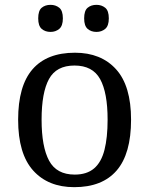

<svg xmlns="http://www.w3.org/2000/svg" viewBox="-20 -764 617 794"><path d="M287 10Q179 10 117 -59Q55 -128 55 -269Q55 -409 114.5 -477.5Q174 -546 290 -546Q398 -546 460 -477.5Q522 -409 522 -269Q522 -128 462.5 -59Q403 10 287 10ZM289 -42Q339 -42 369 -67.5Q399 -93 412 -144Q425 -195 425 -269Q425 -381 394 -437Q363 -493 288 -493Q213 -493 182.5 -437Q152 -381 152 -269Q152 -157 183 -99.5Q214 -42 289 -42ZM379 -632Q357 -632 342.5 -644.5Q328 -657 328 -688Q328 -720 342.5 -732Q357 -744 379 -744Q400 -744 415 -732Q430 -720 430 -688Q430 -657 415 -644.5Q400 -632 379 -632ZM189 -632Q167 -632 152.5 -644.5Q138 -657 138 -688Q138 -720 152.5 -732Q167 -744 189 -744Q210 -744 225 -732Q240 -720 240 -688Q240 -657 225 -644.5Q210 -632 189 -632Z"/></svg>

Font: Noto Serif Lao
Style: Regular
Weight: 400
Designer: Monotype Design Team
Foundry: Monotype Imaging Inc.
Version: Version 2.003